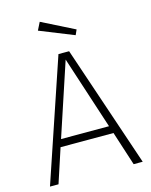

<svg xmlns="http://www.w3.org/2000/svg" viewBox="-129 -962 820 1044"><g transform="rotate(-15 281.0 -440.0)"><path d="M198 -880 176 -836 368 -759 381 -788ZM491 0H542L311 -684H251L20 0H68L131 -192H429ZM145 -234 281 -645 415 -234Z"/></g></svg>

Font: Fira Sans ExtraLight
Style: Regular
Weight: 200
Designer: bBox Type GmbH & Carrois Corporate GbR & Edenspiekermann AG
Foundry: bBox Type GmbH & Carrois Corporate GbR & Edenspiekermann AG
Version: Version 4.300;PS 004.300;hotconv 1.0.88;makeotf.lib2.5.64775